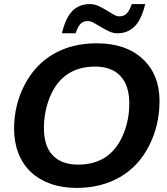

<svg xmlns="http://www.w3.org/2000/svg" viewBox="-20 -910 818 940"><path d="M453 -698Q596 -698 678 -622Q761 -545 761 -416Q761 -295 709 -195Q658 -95 566.5 -42.5Q475 10 355 10Q284 10 227 -10.5Q170 -31 130.5 -68.5Q91 -106 70 -160Q49 -214 49 -280Q49 -395 100 -494Q152 -594 242.5 -646Q333 -698 453 -698ZM446 -584Q366 -584 311 -547Q257 -512 225 -437Q195 -363 195 -284Q195 -193 239 -148.5Q283 -104 362 -104Q440 -104 496 -140Q552 -178 582 -249Q613 -320 613 -404Q613 -491 570 -537.5Q527 -584 446 -584ZM555 -747Q534 -747 514 -756.5Q494 -766 475.5 -777Q457 -788 440.5 -797.5Q424 -807 409 -807Q389 -807 375.5 -794.5Q362 -782 350 -747H283Q302 -825 335.5 -857.5Q369 -890 420 -890Q442 -890 462.5 -880.5Q483 -871 501 -860Q519 -849 535 -839.5Q551 -830 565 -830Q586 -830 600 -843.5Q614 -857 625 -890H691Q672 -812 638 -779.5Q604 -747 555 -747Z"/></svg>

Font: Libra Sans Modern
Style: Bold Italic
Weight: 700
Italic angle: -12°
Foundry: Stefan Peev, Context Ltd
Version: Version 1.000